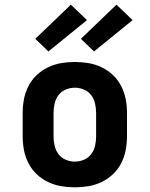

<svg xmlns="http://www.w3.org/2000/svg" viewBox="-20 -793 640 821"><path d="M300 8Q270 8 241 3Q212 -2 185 -15Q158 -28 136.5 -48.5Q115 -69 101.5 -95.5Q88 -122 82.5 -151Q77 -180 77 -210V-310Q77 -340 82.5 -369Q88 -398 101.5 -424.5Q115 -451 136.5 -471.5Q158 -492 185 -505Q212 -518 241 -523Q270 -528 300 -528Q330 -528 359 -523Q388 -518 415 -505Q442 -492 463.5 -471.5Q485 -451 498.5 -424.5Q512 -398 517.5 -369Q523 -340 523 -310V-210Q523 -180 517.5 -151Q512 -122 498.5 -95.5Q485 -69 463.5 -48.5Q442 -28 415 -15Q388 -2 359 3Q330 8 300 8ZM300 -102Q320 -102 339 -110Q358 -118 370 -134Q382 -150 386.5 -170Q391 -190 391 -210V-310Q391 -330 386.5 -350Q382 -370 370 -386Q358 -402 339 -410Q320 -418 300 -418Q280 -418 261 -410Q242 -402 230 -386Q218 -370 213.5 -350Q209 -330 209 -310V-210Q209 -190 213.5 -170Q218 -150 230 -134Q242 -118 261 -110Q280 -102 300 -102ZM382 -573 326 -627 478 -773 547 -707ZM187 -573 131 -627 283 -773 352 -707Z"/></svg>

Font: Iosevka Etoile Extrabold
Style: Regular
Weight: 800
Designer: Belleve Invis
Foundry: Belleve Invis
Version: Version 22.1.2; ttfautohint (v1.8.4)